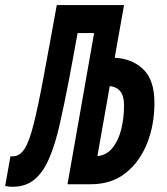

<svg xmlns="http://www.w3.org/2000/svg" viewBox="-41 -713 647 743"><path d="M7.3 9.8Q-6.3 9.8 -21 6.8L-0.5 -108.4Q2.4 -107.9 8.8 -107.9Q35.2 -108.4 53.5 -136.2Q71.8 -164.1 88.6 -230.2Q105.5 -296.4 127 -411.6Q139.6 -480 153.1 -552.7Q166.5 -625.5 178.7 -693.4H439L402.8 -489.3Q468.8 -486.8 512.7 -445.6Q556.6 -404.3 556.6 -314.9Q556.6 -229.5 528.1 -158Q499.5 -86.4 444.8 -43.2Q390.1 0 310.5 0H220.2L323.2 -585H259.3Q250.5 -538.1 241.7 -489Q232.9 -439.9 224.1 -394.5Q206.5 -304.2 189.7 -230Q172.9 -155.8 150.1 -102.1Q127.4 -48.3 93.5 -19.3Q59.6 9.8 7.3 9.8ZM335.9 -108.9Q371.6 -112.3 394.5 -140.9Q417.5 -169.4 428.2 -212.9Q439 -256.3 439 -304.7Q439 -342.3 424.3 -359.9Q409.7 -377.4 383.8 -379.9Z"/></svg>

Font: Cascadia Code PL SemiBold
Style: Italic
Weight: 600
Italic angle: -10°
Monospace: yes
Designer: Aaron Bell
Foundry: Saja Typeworks
Version: Version 2404.023; ttfautohint (v1.8.4)